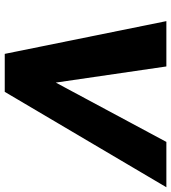

<svg xmlns="http://www.w3.org/2000/svg" viewBox="24 -744 721 809"><g transform="rotate(90 384.5 -339.5)"><path d="M69 -680H260L328 -214L578 -680H769L367 1H207Z"/></g></svg>

Font: Teachers ExtraBold
Style: Italic
Weight: 800
Designer: Alfredo Marco Pradil & Chank Diesel
Version: Version 0.009